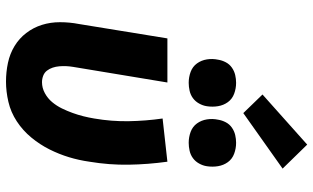

<svg xmlns="http://www.w3.org/2000/svg" viewBox="-222 -814 1044 640"><g transform="rotate(90 300.0 -494.0)"><path d="M252 8Q220 8 189.5 1.5Q159 -5 133.5 -20.5Q108 -36 90 -59.5Q72 -83 63 -111.5Q54 -140 54 -172Q54 -204 60 -235L108 -530H255L203 -216Q201 -204 200.5 -192.5Q200 -181 201 -169.5Q202 -158 205.5 -147.5Q209 -137 215.5 -128.5Q222 -120 232.5 -116Q243 -112 254 -112Q273 -112 290.5 -121.5Q308 -131 320.5 -146Q333 -161 341.5 -178.5Q350 -196 356.5 -214Q363 -232 367.5 -250Q372 -268 375 -286Q385 -344 384 -401Q383 -458 375 -514L519 -530Q528 -465 529 -400.5Q530 -336 519 -270Q514 -235 504 -202Q494 -169 478 -137Q462 -105 438.5 -76.5Q415 -48 384.5 -28Q354 -8 319.5 0Q285 8 252 8ZM456 -601Q437 -601 419.5 -607.5Q402 -614 391.5 -628.5Q381 -643 378 -661.5Q375 -680 379 -699Q381 -712 387.5 -724.5Q394 -737 405.5 -745Q417 -753 430 -756Q443 -759 456 -759Q475 -759 492.5 -752.5Q510 -746 520.5 -731.5Q531 -717 534 -698.5Q537 -680 534 -661Q532 -648 525 -635.5Q518 -623 507 -615Q496 -607 482.5 -604Q469 -601 456 -601ZM256 -601Q237 -601 219.5 -607.5Q202 -614 191.5 -628.5Q181 -643 178 -661.5Q175 -680 179 -699Q181 -712 187.5 -724.5Q194 -737 205.5 -745Q217 -753 230 -756Q243 -759 256 -759Q275 -759 292.5 -752.5Q310 -746 320.5 -731.5Q331 -717 334 -698.5Q337 -680 334 -661Q332 -648 325 -635.5Q318 -623 307 -615Q296 -607 282.5 -604Q269 -601 256 -601ZM357 -783 295 -847 462 -996 542 -914Z"/></g></svg>

Font: Iosevka Curly Heavy Extended
Style: Italic
Weight: 900
Width: 7
Italic angle: -9°
Monospace: yes
Designer: Belleve Invis
Foundry: Belleve Invis
Version: Version 11.1.0; ttfautohint (v1.8.3)